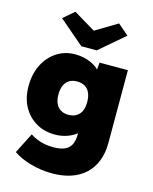

<svg xmlns="http://www.w3.org/2000/svg" viewBox="-147 -905 979 1231"><g transform="rotate(15 342.0 -290.0)"><path d="M319 230Q247 230 176.5 210Q106 190 61 158L130 22Q152 36 176 46Q200 56 226.5 61Q253 66 283 66Q330 66 359 53.5Q388 41 401.5 14Q415 -13 415 -55V-135L460 -131Q452 -97 425 -71Q398 -45 358 -30Q318 -15 273 -15Q202 -15 147.5 -47Q93 -79 61.5 -136.5Q30 -194 30 -272Q30 -353 61 -414.5Q92 -476 145.5 -511Q199 -546 268 -546Q298 -546 325 -540Q352 -534 375 -523.5Q398 -513 416 -498Q434 -483 445.5 -465Q457 -447 461 -426L420 -417L431 -535H619V-52Q619 15 598.5 67.5Q578 120 539 156.5Q500 193 444.5 211.5Q389 230 319 230ZM324 -160Q355 -160 376.5 -173Q398 -186 409 -210.5Q420 -235 420 -270Q420 -305 409 -330Q398 -355 376.5 -368Q355 -381 324 -381Q293 -381 272 -368Q251 -355 240 -330Q229 -305 229 -270Q229 -235 240 -210.5Q251 -186 272 -173Q293 -160 324 -160ZM291 -606 125 -748 197 -810 357 -714H327L487 -810L559 -748L393 -606Z"/></g></svg>

Font: Lexend Deca Black
Style: Regular
Weight: 900
Designer: Bonnie Shaver-Troup, Thomas Jockin
Foundry: Lexend
Version: Version 1.007